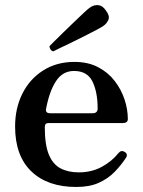

<svg xmlns="http://www.w3.org/2000/svg" viewBox="-20 -731 568 763"><path d="M283 12Q169 12 104.5 -50Q40 -112 40 -228Q40 -301 69 -359Q98 -417 151.5 -451Q205 -485 276 -485Q330 -485 370 -464Q410 -443 436 -409Q462 -375 475 -335.5Q488 -296 488 -258Q488 -242 468 -242H172Q158 -242 158 -226Q158 -156 174 -117Q190 -78 220.5 -62Q251 -46 293 -46Q344 -46 384.5 -68Q425 -90 451 -123Q462 -136 476 -127Q490 -118 480 -103Q460 -73 434.5 -47Q409 -21 372.5 -4.5Q336 12 283 12ZM179 -281H348Q368 -281 368 -300Q368 -365 347.5 -407Q327 -449 274 -449Q229 -449 202.5 -408.5Q176 -368 163 -298Q160 -281 179 -281ZM192 -527Q185 -528 180.5 -535Q176 -542 177 -548Q180 -551 195 -566Q210 -581 231.5 -602Q253 -623 275 -644Q297 -665 314.5 -681.5Q332 -698 339 -702Q353 -712 370.5 -710.5Q388 -709 401 -689Q417 -668 411 -653Q405 -638 391 -628Q384 -623 363 -612Q342 -601 314.5 -587Q287 -573 260 -560Q233 -547 214 -538Q195 -529 192 -527Z"/></svg>

Font: Zen Old Mincho Black
Style: Regular
Weight: 900
Designer: Yoshimichi Ohira
Foundry: Positype
Version: Version 1.001